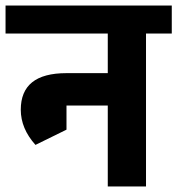

<svg xmlns="http://www.w3.org/2000/svg" viewBox="-45 -673 640 693"><path d="M-25 -552V-653H417V-552ZM30 -277Q30 -343 71 -376Q112 -409 195 -409V-325Q171 -325 160.5 -312.5Q150 -300 150 -277ZM83 -150Q30 -209 30 -277H150Q150 -248 180 -203ZM83 -150 90 -346H195V-205ZM193 -292V-409H399V-292ZM344 0V-639H482V0ZM252 -552V-653H575V-552Z"/></svg>

Font: Akshar Light SemiBold
Style: Regular
Weight: 600
Version: Version 1.100